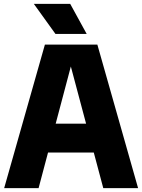

<svg xmlns="http://www.w3.org/2000/svg" viewBox="-20 -970 734 990"><path d="M1.5 0 211.5 -740H482L692 0H512.5L336.5 -660H354L179 0ZM151.5 -183.5 188.5 -332.5H504.5L540.5 -183.5ZM266 -795 154.5 -950H342L427 -795Z"/></svg>

Font: Encode Sans SC SemiCondensed ExtraBold
Style: Regular
Weight: 800
Width: 4
Designer: Multiple Designers
Foundry: Impallari Type
Version: Version 3.002